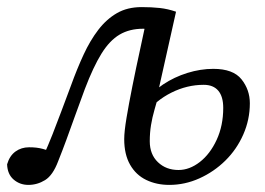

<svg xmlns="http://www.w3.org/2000/svg" viewBox="-28 -508 747 541"><path d="M52 13Q28 13 10.5 -2Q-7 -17 -8 -45Q-1 -69 15.5 -81Q32 -93 54 -93Q65 -93 74 -92Q83 -91 92.5 -88.5Q102 -86 112 -82L130 -75L116 -49L94 -68Q108 -99 120 -129.5Q132 -160 144.5 -193.5Q157 -227 172 -267Q189 -314 207.5 -354Q226 -394 249 -424Q272 -454 301.5 -471Q331 -488 371 -488Q399 -488 422 -485.5Q445 -483 468 -475L419 -256L421 -247Q414 -222 407.5 -199.5Q401 -177 397.5 -155.5Q394 -134 394 -110Q394 -73 417 -51Q440 -29 475 -29Q506 -29 535 -51.5Q564 -74 582.5 -114Q601 -154 601 -204Q601 -236 587 -252.5Q573 -269 546 -269Q499 -269 455 -247Q411 -225 382 -187L371 -220H379Q400 -249 431.5 -270Q463 -291 500 -302.5Q537 -314 573 -314Q629 -314 652.5 -284.5Q676 -255 676 -217Q676 -171 657.5 -129Q639 -87 607 -55.5Q575 -24 534 -5.5Q493 13 449 13Q413 13 384 -1Q355 -15 338.5 -44Q322 -73 322 -116Q322 -137 328.5 -176Q335 -215 345 -265Q355 -315 366.5 -367.5Q378 -420 388 -468L430 -419Q413 -424 402.5 -425.5Q392 -427 375 -427Q337 -427 309 -410.5Q281 -394 258 -357Q235 -320 211 -257Q195 -214 182.5 -179Q170 -144 159 -114Q148 -84 136 -54Q121 -14 99 -0.5Q77 13 52 13Z"/></svg>

Font: Source Serif 4
Style: Italic
Weight: 400
Italic angle: -12°
Designer: Frank Grießhammer
Foundry: Adobe Systems Incorporated
Version: Version 4.004;hotconv 1.0.116;makeotfexe 2.5.65601